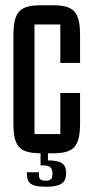

<svg xmlns="http://www.w3.org/2000/svg" viewBox="-20 -577 354 729"><path d="M179 82C179 101 175 109 153 109C129 109 127 99 128 77H82C82 113 89 132 154 132C226 132 231 106 231 78C231 45 211 32 162 32V5H180C262 5 284 -21 284 -111V-224H209V-68H111V-484H209V-338H284V-441C284 -531 262 -557 180 -557H136C53 -557 31 -531 31 -441V-111C31 -21 52 4 134 5V51C172 49 179 61 179 82Z"/></svg>

Font: Queering
Style: Regular
Weight: 400
Designer: Adam Naccarato
Foundry: adamnac
Version: Version 2.000;hotconv 1.0.109;makeotfexe 2.5.65596